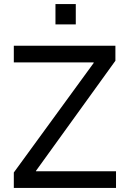

<svg xmlns="http://www.w3.org/2000/svg" viewBox="-20 -925 628 945"><path d="M551 0H48V-76L441 -615V-618H48V-700H548V-626L157 -84V-82H551ZM253 -905H353V-805H253Z"/></svg>

Font: Liter
Style: Regular
Weight: 400
Designer: Anton Skugarov
Foundry: skugi
Version: Version 1.004; ttfautohint (v1.8.4.7-5d5b)